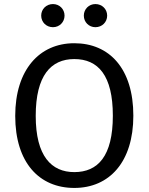

<svg xmlns="http://www.w3.org/2000/svg" viewBox="-20 -914 732 946"><path d="M55 -343C55 -112 174 12 346 12C519 12 637 -116 637 -344C637 -576 519 -701 346 -701C174 -701 55 -570 55 -343ZM156 -343C156 -542 231 -623 346 -623C464 -623 536 -542 536 -344C536 -144 462 -66 346 -66C234 -66 156 -144 156 -343ZM450 -780C483 -780 508 -805 508 -837C508 -869 483 -894 450 -894C418 -894 393 -869 393 -837C393 -805 418 -780 450 -780ZM183 -837C183 -805 208 -780 241 -780C273 -780 298 -805 298 -837C298 -869 273 -894 241 -894C208 -894 183 -869 183 -837Z"/></svg>

Font: FiraGO Unicode
Style: Regular
Weight: 400
Designer: bBox Type
Foundry: bBox Type GmbH
Version: Version 1.001;PS 001.001;hotconv 1.0.88;makeotf.lib2.5.64775